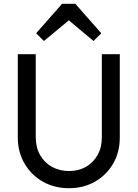

<svg xmlns="http://www.w3.org/2000/svg" viewBox="-20 -979 723 1009"><path d="M342.5 10Q265.5 10 204.6 -24.7Q143.8 -59.4 108.7 -119.9Q73.5 -180.4 73.5 -256.5V-694H167.8V-258.8Q167.8 -204.3 190.7 -164.1Q213.7 -123.8 253.4 -102Q293.1 -80.2 342.4 -80.2Q392.5 -80.2 431.2 -102Q469.9 -123.8 492.6 -164Q515.2 -204.2 515.2 -257.8V-694H609.5V-255.5Q609.5 -179.3 574.7 -119.4Q539.9 -59.5 479.7 -24.7Q419.5 10 342.5 10ZM210.8 -763.5 170 -804.2 306.2 -959H376L512.2 -804.2L471.5 -763.5L311.2 -897.8L371.8 -897Z"/></svg>

Font: Outfit Thin
Style: Regular
Weight: 100
Designer: Rodrigo Fuenzalida
Foundry: fragTYPE
Version: Version 1.100;gftools[0.9.27]